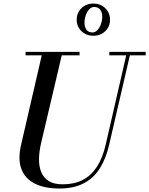

<svg xmlns="http://www.w3.org/2000/svg" viewBox="-20 -1040 835 1074"><path d="M312 14.5Q230.5 14.5 175.8 -12.5Q121 -39.5 100 -93.8Q79 -148 98 -230L218 -750H330L210 -240Q199 -193 198.2 -151.5Q197.5 -110 210.5 -77.8Q223.5 -45.5 252.8 -27.2Q282 -9 331 -9Q395.5 -9 442.8 -33.5Q490 -58 522 -107Q554 -156 571 -230L690.5 -750H711L590.5 -230Q572.5 -151.5 537.5 -96.8Q502.5 -42 446.8 -13.8Q391 14.5 312 14.5ZM123 -730.5V-750H425V-730.5ZM591.5 -730.5V-750H795V-730.5ZM502 -840Q462 -840 435.5 -865.8Q409 -891.5 409 -929.5Q409 -968 435.5 -994Q462 -1020 502 -1020Q542.5 -1020 569 -994Q595.5 -968 595.5 -929.5Q595.5 -891.5 569 -865.8Q542.5 -840 502 -840ZM497.5 -858.5Q509.5 -858.5 519.5 -866.5Q529.5 -874.5 536.8 -887.5Q544 -900.5 548 -915.8Q552 -931 552 -945Q552 -971 540.2 -986Q528.5 -1001 506.5 -1001Q494.5 -1001 484.5 -993Q474.5 -985 467.2 -971.8Q460 -958.5 456.2 -943.2Q452.5 -928 452.5 -914Q452.5 -888 464 -873.2Q475.5 -858.5 497.5 -858.5Z"/></svg>

Font: Bodoni Moda 11pt Medium
Style: Italic
Weight: 500
Italic angle: -13°
Designer: Owen Earl
Foundry: indestructible type
Version: Version 2.004